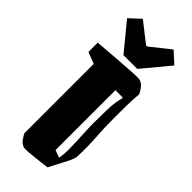

<svg xmlns="http://www.w3.org/2000/svg" viewBox="-276 -891 945 945"><g transform="rotate(45 197.0 -418.5)"><path d="M293 -626Q312 -620 324.5 -602Q337 -584 341 -575Q337 -533 336.5 -486.5Q336 -440 336 -405Q336 -335 340.5 -273.5Q345 -212 342 -141Q341 -128 331 -107Q321 -86 310 -66L276 -1Q249 2 217 6Q185 10 159 12Q133 14 125 12Q106 6 93.5 -12Q81 -30 77 -39V-522L17 -545V-610Q92 -616 151 -620.5Q210 -625 247.5 -627Q285 -629 293 -626ZM244 -89 283 -75Q288 -103 288 -130.5Q288 -158 287 -187Q286 -218 284 -250.5Q282 -283 282 -318Q282 -363 283.5 -413.5Q285 -464 296 -500L294 -506H244ZM150 -656 34 -797 91 -850 194 -769H203L305 -850L363 -797L246 -656Z"/></g></svg>

Font: Grenze Gotisch Black
Style: Regular
Weight: 900
Designer: Renata Polastri
Foundry: Omnibus-Type
Version: Version 1.001